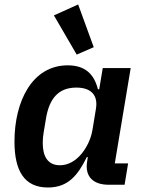

<svg xmlns="http://www.w3.org/2000/svg" viewBox="-20 -817 640 849"><path d="M191.8 12.1C282 12.1 324.6 -43 364 -122.5H368.3L365.1 -101.6C355.1 -38 389.9 0 461.3 0H530.9L546.5 -94.5H487.6L557.9 -516H434.3L418.7 -422.2H413C396 -489.7 356.2 -528.1 279.5 -528.1C122.9 -528.1 44 -370 44 -191.1C44 -63.9 85.9 12.1 191.8 12.1ZM169 -184.7C169 -201 170.5 -216.3 172.9 -230.5L183.6 -294.4C197.8 -378.6 236.5 -429.7 317.5 -429.7C383.9 -429.7 414.4 -395.2 404.1 -335.2L388.8 -242.2C381.4 -197.4 359.7 -160.2 340.9 -137.4C313.9 -104.8 281.2 -86.3 244.7 -86.3C190.3 -86.3 169 -126.8 169 -184.7ZM218.4 -748.9 319.2 -575.6 394.5 -608.3 325.6 -797.2Z"/></svg>

Font: Margiela Mono Italic SmBold It
Style: Regular
Weight: 600
Designer: Mike Abbink, Paul van der Laan, Pieter van Rosmalen
Foundry: Bold Monday
Version: Version 2.003 2021